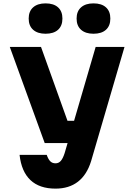

<svg xmlns="http://www.w3.org/2000/svg" viewBox="-20 -898 790 1138"><path d="M38 -620H223L380 -182H483L445 -50H245ZM718 -620 520 57Q495 138 442 179Q389 220 309 220Q214 220 160.5 169.5Q107 119 96 20H257Q266 46 278 58Q290 70 309 70Q328 70 340.5 55.5Q353 41 363 10L547 -620ZM250 -698Q203 -698 176.5 -721.5Q150 -745 150 -788Q150 -831 176.5 -854.5Q203 -878 250 -878Q298 -878 324 -854.5Q350 -831 350 -788Q350 -745 324 -721.5Q298 -698 250 -698ZM534 -698Q487 -698 460.5 -721.5Q434 -745 434 -788Q434 -831 460.5 -854.5Q487 -878 534 -878Q582 -878 608 -854.5Q634 -831 634 -788Q634 -745 608 -721.5Q582 -698 534 -698Z"/></svg>

Font: Martian Mono SemiExpanded ExtraBold
Style: Regular
Weight: 800
Width: 6
Designer: Roman Shamin
Foundry: Evil Martians
Version: Version 1.000